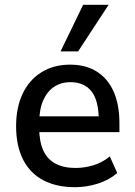

<svg xmlns="http://www.w3.org/2000/svg" viewBox="-20 -770 561 799"><path d="M292 9Q215 9 160 -20Q105 -49 76 -106Q47 -163 47 -245Q47 -322 74 -379.5Q101 -437 152 -469Q203 -501 272 -501Q337 -501 383 -472Q429 -443 453 -388.5Q477 -334 477 -257V-220H126V-286H407L391 -269Q391 -351 361 -389.5Q331 -428 273 -428Q233 -428 204 -408Q175 -388 159 -350.5Q143 -313 143 -256V-240Q143 -182 160 -144.5Q177 -107 211 -89Q245 -71 294 -71Q331 -71 368 -82Q405 -93 437 -119L468 -50Q433 -20 386 -5.5Q339 9 292 9ZM232 -556 326 -750H432L305 -556Z"/></svg>

Font: Nunito Sans 10pt SemiCondensed SemiBold
Style: Regular
Weight: 600
Width: 4
Designer: Vernon Adams
Foundry: Vernon Adams
Version: Version 3.101;gftools[0.9.27]